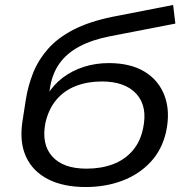

<svg xmlns="http://www.w3.org/2000/svg" viewBox="-20 -744 761 773"><path d="M325 9Q235 9 173.5 -22.5Q112 -54 85 -112.5Q58 -171 70 -253L84 -343Q93 -400 114 -452Q135 -504 174 -548Q213 -592 276 -624.5Q339 -657 431 -676L677 -724L686 -649L423 -598Q351 -584 300 -557Q249 -530 219.5 -488.5Q190 -447 181 -389L177 -360H169Q195 -403 233 -431.5Q271 -460 318 -475Q365 -490 418 -490Q505 -490 562 -455.5Q619 -421 642.5 -358.5Q666 -296 649 -215Q633 -142 586.5 -92Q540 -42 472.5 -16.5Q405 9 325 9ZM328 -65Q387 -65 434 -82.5Q481 -100 513 -136.5Q545 -173 556 -227Q575 -315 529.5 -365.5Q484 -416 390 -416Q333 -416 286 -398Q239 -380 207.5 -343Q176 -306 163 -250Q146 -164 190 -114.5Q234 -65 328 -65Z"/></svg>

Font: Nunito Sans 10pt Expanded
Style: Italic
Weight: 400
Width: 7
Italic angle: -9°
Designer: Vernon Adams
Foundry: Vernon Adams
Version: Version 3.101;gftools[0.9.27]